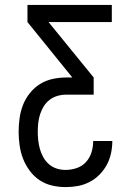

<svg xmlns="http://www.w3.org/2000/svg" viewBox="-20 -540 540 783"><path d="M247 223Q219 223 191.5 216.5Q164 210 141 194.5Q118 179 101 156Q84 133 74 107Q64 81 60 53Q56 25 56 -3Q56 -31 60 -59Q64 -87 74 -112.5Q84 -138 102 -160.5Q120 -183 143.5 -197.5Q167 -212 194.5 -218Q222 -224 250 -224H275L92 -450V-520H436V-450H178L362 -224V-154H250Q232 -154 214.5 -149Q197 -144 182.5 -133Q168 -122 158.5 -106.5Q149 -91 143.5 -74Q138 -57 136 -39Q134 -21 134 -3Q134 15 136 33Q138 51 143 68.5Q148 86 157 102Q166 118 180 130Q194 142 211.5 147.5Q229 153 247 153Q270 153 292.5 145.5Q315 138 330.5 121Q346 104 353 81.5Q360 59 360 36V35H438V36Q438 61 432.5 86Q427 111 415 133Q403 155 385 173Q367 191 344.5 202.5Q322 214 297.5 218.5Q273 223 247 223Z"/></svg>

Font: Iosevka srxl
Style: Regular
Weight: 400
Monospace: yes
Designer: Belleve Invis
Foundry: Belleve Invis
Version: Version 33.0.1; ttfautohint (v1.8.3)